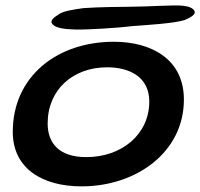

<svg xmlns="http://www.w3.org/2000/svg" viewBox="-20 -656 729 699"><path d="M254.5 -548.5C300.5 -547.5 412 -554.5 462.5 -561C517 -565 614.5 -571 652 -583C675 -592.5 691 -602.5 689 -614C683.5 -626.5 669 -632.5 646.5 -635C617.5 -639 514 -631.5 458 -631.5C414.5 -631 342.5 -630.5 284.5 -626.5C245 -621 208 -615.5 192 -602.5C164.5 -585.5 162.5 -575.5 173.5 -565.5C184.5 -555 211 -549.5 254.5 -548.5ZM277 22.5C476.5 22.5 649.5 -102 649.5 -293.5C649.5 -440 532 -504 394.5 -504C188 -504 26.5 -378 26.5 -176C26.5 -42.5 134 22.5 277 22.5ZM294 -84C193.5 -84 153.5 -136.5 153.5 -206.5C153.5 -330 246 -411 370 -411C452.5 -411 523.5 -375 523.5 -286.5C523.5 -167.5 424 -84 294 -84Z"/></svg>

Font: Gluten
Style: Italic
Weight: 400
Italic angle: -13°
Designer: Tyler Finck
Foundry: Etcetera Type Company
Version: Version 0.920